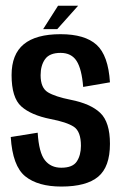

<svg xmlns="http://www.w3.org/2000/svg" viewBox="-20 -664 442 688"><path d="M115 -188.5Q119.5 -117 140.8 -90Q162 -63 199.5 -63Q240.5 -63 255.2 -85.5Q270 -108 270 -141.5Q270 -193 244.5 -209.8Q219 -226.5 161 -237.5Q91 -251.5 56.2 -282.8Q21.5 -314 21.5 -395Q21.5 -469.5 65.2 -505.5Q109 -541.5 197 -541.5Q284 -541.5 326 -503.5Q368 -465.5 374 -369L278 -352.5Q273 -416.5 254.5 -445.5Q236 -474.5 197 -474.5Q157.5 -474.5 141.5 -452Q125.5 -429.5 125.5 -394.5Q125.5 -349 151.8 -333.2Q178 -317.5 233 -306.5Q304.5 -292.5 339.2 -259.5Q374 -226.5 374 -148.5Q374 -66 331.8 -30.8Q289.5 4.5 200 4.5Q116 4.5 70.5 -32.2Q25 -69 18.5 -173ZM188 -643.5H260L185 -559.5H134.5Z"/></svg>

Font: Anybody Narrow Medium
Style: Regular
Weight: 500
Width: 3
Designer: Tyler Finck
Foundry: Etcetera Type Company
Version: Version 1.000; ttfautohint (v1.8)